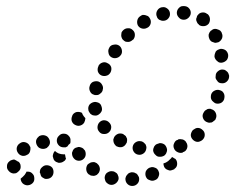

<svg xmlns="http://www.w3.org/2000/svg" viewBox="-20 -591 818 632"><path d="M418 21Q427 20 433 13Q439 6 438 -4Q438 -8 435 -12Q433 -16 430 -19Q426 -21 422 -23Q418 -24 413 -24Q408 -23 404 -21Q401 -19 398 -15Q395 -12 394 -8Q392 -3 393 1Q394 10 401 16Q408 22 418 21ZM69 -26Q68 -26 67 -26Q67 -25 66 -23Q62 -15 55 -9Q52 -6 48 -3Q48 5 54 12Q60 18 69 19Q79 19 86 13Q93 7 93 -2Q93 -7 92 -11Q91 -15 88 -18Q85 -22 81 -24Q77 -26 72 -26Q71 -26 69 -26ZM359 14Q367 9 370 0Q371 -4 370 -9Q369 -13 367 -17Q365 -21 361 -23Q357 -26 353 -27H352Q343 -29 335 -24Q327 -20 325 -10Q324 -6 325 -2Q326 3 328 7Q330 10 334 13Q338 16 342 17Q351 19 359 14ZM490 2Q499 -1 502 -10Q506 -19 502 -27Q501 -31 497 -35Q494 -38 490 -39Q486 -41 481 -41Q477 -41 473 -39H472Q464 -35 460 -27Q457 -18 460 -10Q462 -5 465 -2Q469 1 473 2Q477 4 481 4Q486 4 490 2ZM120 -42Q127 -48 136 -47Q146 -46 152 -39Q157 -32 156 -22Q155 -13 148 -7Q144 -4 140 -3Q136 -2 131 -2Q127 -2 123 -5Q119 -7 116 -10Q116 -11 116 -11Q115 -12 115 -12Q114 -15 113 -18Q113 -20 111 -23Q111 -29 113 -34Q115 -38 120 -42ZM298 -15Q294 -13 289 -12Q285 -12 280 -13Q276 -14 273 -17H272Q265 -23 264 -32Q263 -41 268 -49Q271 -52 275 -54Q279 -57 283 -57Q288 -58 292 -57Q296 -55 300 -53V-52Q306 -48 308 -40Q310 -33 307 -26Q307 -25 306 -24Q306 -23 305 -22Q305 -21 304 -21Q301 -17 298 -15ZM47 -50Q45 -55 42 -58Q37 -60 33 -63Q31 -64 29 -65Q29 -65 28 -65Q28 -66 27 -66Q23 -66 18 -64Q14 -63 11 -60Q7 -57 5 -53Q3 -49 3 -45V-44Q2 -35 9 -28Q15 -21 24 -20Q29 -20 33 -21Q37 -23 40 -26Q44 -29 46 -33Q48 -37 48 -41V-42Q48 -46 47 -50ZM563 -49Q564 -59 559 -66Q558 -67 558 -67Q557 -68 556 -69Q556 -69 555 -69Q551 -71 547 -74Q547 -74 546 -74Q546 -74 546 -74Q544 -70 540 -67Q534 -60 526 -56Q522 -54 518 -53Q518 -49 519 -46Q520 -42 522 -39Q525 -35 529 -33Q533 -31 537 -30Q541 -29 546 -31Q550 -32 554 -34V-35Q562 -40 563 -49ZM196 -67V-66Q194 -62 190 -60Q186 -57 182 -56Q178 -55 173 -55Q169 -56 165 -58Q161 -60 158 -64Q156 -67 155 -72Q153 -76 154 -80Q155 -85 157 -89Q158 -90 159 -92Q160 -93 161 -94Q166 -89 173 -86Q181 -83 189 -83Q192 -83 194 -83Q195 -78 196 -72Q197 -71 197 -69Q197 -68 197 -68Q196 -67 196 -67ZM237 -62Q246 -61 253 -66Q261 -72 262 -81Q263 -91 258 -98H257Q255 -102 251 -104Q247 -106 242 -107Q238 -108 234 -106Q229 -105 226 -103Q222 -100 220 -96Q218 -92 217 -88Q217 -83 218 -79Q219 -75 222 -71Q228 -63 237 -62ZM517 -77Q521 -78 524 -82Q527 -85 528 -89Q530 -93 530 -98Q529 -107 523 -114Q516 -120 506 -120Q502 -119 497 -117Q493 -116 490 -112Q487 -109 486 -105Q484 -101 484 -96Q485 -87 492 -81Q498 -74 508 -75Q513 -75 517 -77ZM79 -93Q81 -100 80 -107Q79 -108 78 -110Q78 -111 77 -112Q77 -113 76 -114Q71 -121 62 -123Q53 -125 45 -119Q37 -114 35 -104Q34 -95 39 -88Q44 -80 54 -78Q63 -77 70 -82H71Q77 -86 79 -93ZM434 -82Q443 -80 451 -85Q459 -90 461 -99Q462 -103 462 -107Q461 -112 459 -116Q456 -119 453 -122Q449 -125 445 -126H444Q435 -128 427 -123Q419 -118 417 -109Q415 -100 420 -92Q425 -84 434 -82ZM582 -89V-90Q586 -91 590 -94Q593 -97 595 -101Q597 -106 597 -110Q597 -114 595 -119Q595 -120 594 -120Q594 -121 593 -122Q593 -123 593 -123Q588 -130 581 -132Q573 -134 566 -132V-131Q561 -130 558 -127Q555 -124 553 -119Q551 -115 551 -111Q551 -106 553 -102Q556 -94 565 -90Q573 -86 582 -89ZM134 -104Q137 -107 140 -110Q143 -114 144 -118Q145 -123 144 -127Q142 -136 135 -142Q127 -147 118 -146Q113 -145 109 -143Q106 -140 103 -137Q100 -133 99 -129Q98 -124 99 -120Q101 -111 108 -105Q116 -100 125 -101Q130 -102 134 -104ZM190 -106Q180 -106 174 -112Q167 -119 167 -128Q167 -138 174 -144Q180 -151 189 -151Q190 -151 190 -151Q200 -151 206 -144Q213 -137 212 -128Q212 -126 212 -123Q211 -121 211 -119Q205 -115 202 -109Q199 -107 196 -106Q193 -106 190 -106ZM382 -107Q391 -110 395 -118Q398 -121 398 -126Q399 -130 398 -135Q396 -139 394 -143Q391 -146 387 -148V-149Q379 -153 370 -151Q361 -148 356 -140Q354 -136 353 -132Q353 -127 354 -123Q355 -119 358 -115Q360 -112 364 -109H365Q373 -105 382 -107ZM647 -131Q654 -138 654 -147Q654 -157 647 -163Q644 -166 640 -168Q636 -170 631 -170Q627 -170 623 -168Q619 -166 615 -163Q609 -156 608 -147Q608 -138 615 -131Q618 -128 622 -126Q626 -124 631 -124Q635 -124 639 -126Q644 -128 647 -131ZM321 -150Q331 -149 338 -155Q345 -161 346 -170Q347 -179 341 -186L340 -187Q334 -194 325 -195Q316 -196 309 -190Q302 -184 301 -174Q300 -165 306 -158Q312 -150 321 -150ZM216 -193Q219 -184 227 -180Q236 -175 245 -178Q254 -181 258 -189V-190Q260 -193 260 -196Q261 -199 261 -202Q258 -205 256 -208Q252 -213 250 -219Q250 -219 250 -219Q249 -220 249 -220Q240 -224 231 -222Q222 -219 218 -211V-210Q214 -202 216 -193ZM691 -217Q688 -226 680 -230Q676 -232 672 -233Q667 -233 663 -232Q659 -230 655 -227Q652 -224 650 -220Q645 -212 648 -203Q651 -194 659 -190Q663 -188 668 -187Q672 -187 677 -188Q681 -190 684 -193Q688 -195 690 -199V-200Q694 -208 691 -217ZM289 -211Q285 -211 281 -214Q277 -216 275 -220Q272 -224 271 -228V-229Q269 -238 274 -246Q280 -253 289 -255Q293 -256 297 -255Q302 -254 306 -252Q309 -250 312 -246Q314 -242 315 -238V-237Q317 -230 314 -224Q311 -218 305 -214Q303 -213 301 -212Q300 -211 299 -211Q299 -211 298 -211Q294 -210 289 -211ZM719 -274Q719 -279 717 -283Q715 -287 712 -290Q708 -293 704 -294Q695 -297 687 -293Q678 -289 675 -280Q674 -276 674 -271Q674 -267 676 -263Q678 -259 682 -256Q685 -253 689 -251Q698 -248 707 -252Q715 -256 718 -265V-266Q719 -270 719 -274ZM277 -289Q272 -298 275 -307Q277 -316 285 -321Q294 -325 303 -323Q312 -320 316 -312Q321 -304 318 -295V-294Q316 -287 310 -283Q305 -278 298 -278Q295 -278 293 -278Q292 -278 292 -278Q291 -279 290 -279Q281 -281 277 -289ZM733 -346Q732 -350 729 -354Q726 -357 723 -359Q719 -362 714 -362Q705 -363 698 -357Q690 -351 690 -342V-341Q689 -337 690 -333Q692 -328 695 -325Q697 -321 701 -319Q705 -317 710 -317Q719 -316 726 -322Q733 -328 734 -337Q735 -342 733 -346ZM302 -356Q305 -347 313 -343Q322 -339 331 -342Q339 -344 344 -353Q348 -361 346 -370Q343 -379 334 -383Q326 -388 317 -385Q308 -382 304 -374V-373Q300 -365 302 -356ZM731 -411Q729 -421 722 -426Q714 -431 705 -430Q701 -429 697 -427Q693 -425 690 -421Q688 -417 687 -413Q686 -409 686 -404Q687 -399 690 -395Q692 -392 696 -389Q699 -386 703 -385Q708 -384 712 -385Q721 -387 727 -394Q732 -402 731 -411ZM337 -418Q338 -408 346 -403Q354 -398 363 -400Q372 -402 377 -409L378 -410Q383 -417 381 -427Q379 -436 372 -441Q364 -446 355 -444Q345 -443 340 -435V-434Q335 -427 337 -418ZM705 -490Q701 -493 697 -494Q693 -496 688 -496Q684 -496 680 -494Q679 -493 679 -493Q678 -493 678 -492Q676 -491 674 -490Q669 -485 667 -478Q666 -470 669 -464V-463Q671 -459 674 -456Q677 -453 682 -452Q686 -450 690 -450Q695 -451 699 -452Q707 -456 711 -465Q714 -474 710 -482V-483Q708 -487 705 -490ZM380 -484Q379 -479 379 -475Q379 -470 381 -466Q382 -462 386 -459Q389 -456 393 -454Q397 -453 402 -453Q406 -453 410 -455Q414 -457 417 -460H418Q424 -467 424 -476Q424 -486 417 -492Q410 -499 401 -498Q392 -498 385 -491Q382 -488 380 -484ZM432 -524Q430 -515 434 -507Q439 -499 448 -497Q458 -495 465 -500H466Q474 -505 476 -514Q478 -523 473 -531Q471 -535 467 -538Q463 -540 459 -541Q455 -542 450 -542Q446 -541 442 -538Q434 -533 432 -524ZM646 -550Q655 -551 662 -545H663Q670 -539 671 -530Q672 -521 667 -513Q661 -506 652 -505Q642 -504 635 -509V-510Q630 -513 628 -519Q625 -524 626 -530Q627 -531 627 -532Q628 -536 629 -539Q630 -540 630 -540Q630 -541 631 -541Q636 -549 646 -550ZM498 -557Q493 -549 495 -540Q496 -536 498 -532Q501 -528 504 -526Q508 -524 512 -523Q517 -522 521 -523H522Q531 -525 536 -533Q541 -540 539 -550Q537 -559 529 -564Q522 -569 513 -567H512Q503 -565 498 -557ZM576 -570Q572 -568 569 -565Q566 -562 564 -558Q562 -553 562 -549Q562 -540 569 -533Q575 -526 585 -526Q590 -526 594 -528Q598 -530 601 -533Q604 -536 606 -540Q608 -544 608 -549Q608 -558 601 -565Q595 -571 585 -571Q580 -571 576 -570Z"/></svg>

Font: FRB American Cursive Guidelines Dotted Extrabold
Style: Bold Italic
Weight: 800
Italic angle: -25°
Version: Version 2.0;Modular Font Editor K font №1